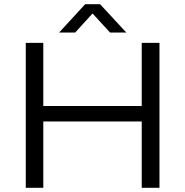

<svg xmlns="http://www.w3.org/2000/svg" viewBox="-20 -889 877 909"><path d="M102 0V-686H185V-387H651V-686H735V0H651V-314H185V0ZM260 -735 383 -869H454L578 -735H501L399 -846H437L336 -735Z"/></svg>

Font: Archivo SemiExpanded Light
Style: Regular
Weight: 300
Width: 6
Designer: Hector Gatti
Foundry: Omnibus-Type
Version: Version 2.001